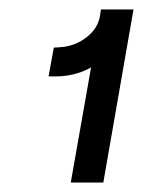

<svg xmlns="http://www.w3.org/2000/svg" viewBox="-20 -720 303 407"><path d="M98 -558H83L94 -619L108 -620Q139 -622 163.5 -641Q188 -660 192 -687L194 -700H263L199 -333H130L173 -577Q155 -567 136 -562.5Q117 -558 98 -558Z"/></svg>

Font: Fixel Italic Variable Display Thin
Style: Italic
Weight: 100
Italic angle: -10°
Designer: AlfaBravo + MacPaw
Foundry: Kyrylo Tkachov, Marchela Mozhyna, Serhii Makarenko, Maria Weinstein, Zakhar Kryvoshyya
Version: Version 1.210;Glyphs 3.2 (3217)